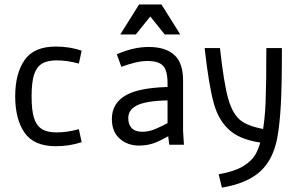

<svg xmlns="http://www.w3.org/2000/svg" viewBox="-20 -655 1352 869"><path d="M236.3 -381.8Q193.4 -381.8 168.9 -366.2Q144.5 -350.6 133.8 -315.9Q123 -281.2 123 -218.8Q123 -156.2 133.8 -121.6Q144.5 -86.9 168.9 -71.3Q193.4 -55.7 236.3 -55.7Q284.2 -55.7 336.9 -70.3L349.6 -11.7Q294.9 6.8 232.4 6.8Q133.8 6.8 91.3 -54.2Q48.8 -115.2 48.8 -218.8Q48.8 -322.3 91.3 -383.3Q133.8 -444.3 232.4 -444.3Q294.9 -444.3 349.6 -425.8L336.9 -367.2Q284.2 -381.8 236.3 -381.8Z M648.4 -378.9Q621.1 -378.9 590.8 -371.6Q560.5 -364.3 529.3 -352.5L508.8 -409.2Q583 -442.4 653.3 -442.4Q729.5 -442.4 769 -406.2Q808.6 -370.1 808.6 -292V-62.5L812.5 0H746.1L738.3 -62.5V-278.3Q738.3 -335 718.3 -356.9Q698.2 -378.9 648.4 -378.9ZM560.5 -120.1Q560.5 -91.8 576.2 -75.2Q591.8 -58.6 624 -58.6Q652.3 -58.6 681.2 -70.3Q710 -82 754.9 -106.4L758.8 -108.4L774.4 -57.6Q773.4 -57.6 772.5 -56.6Q724.6 -27.3 688.5 -11.7Q652.3 3.9 609.4 3.9Q557.6 3.9 522 -27.3Q486.3 -58.6 486.3 -116.2Q486.3 -189.5 552.7 -225.6Q619.1 -261.7 770.5 -261.7V-201.2Q655.3 -201.2 607.9 -181.6Q560.5 -162.1 560.5 -120.1ZM609.4 -634.8H710.9L795.9 -499H725.6L640.6 -604.5H679.7L594.7 -499H524.4Z M984.4 194.3 969.7 133.8Q1042 121.1 1081.5 96.7Q1121.1 72.3 1138.7 39.6Q1156.2 6.8 1166 -43.9Q1178.7 -108.4 1182.1 -192.4Q1185.5 -276.4 1185.5 -437.5H1255.9Q1255.9 -266.6 1251 -179.7Q1246.1 -92.8 1235.4 -33.2Q1216.8 67.4 1157.7 121.1Q1098.6 174.8 984.4 194.3ZM1199.2 -66.4 1188.5 -5.9Q1078.1 -16.6 1023.9 -61.5Q969.7 -106.4 947.3 -188.5Q924.8 -270.5 906.2 -437.5H975.6Q993.2 -276.4 1013.7 -205.6Q1034.2 -134.8 1073.2 -106.9Q1112.3 -79.1 1199.2 -66.4Z"/></svg>

Font: Sudo Var
Style: Regular
Weight: 400
Monospace: yes
Designer: Jens Kutilek
Foundry: Jens Kutilek
Version: Version 0.065;FEAKit 1.0